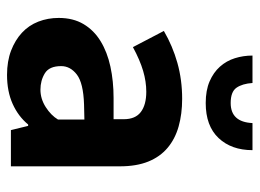

<svg xmlns="http://www.w3.org/2000/svg" viewBox="-116 -611 738 546"><g transform="rotate(90 253.0 -338.0)"><path d="M68 -435Q111 -460 159 -473.5Q207 -487 261 -487Q304 -487 339.5 -477Q375 -467 400.5 -445.5Q426 -424 439.5 -390.5Q453 -357 453 -310V0H350L338 -49H334Q311 -21 275.5 -5Q240 11 193 11Q154 11 124 -0.5Q94 -12 73 -31.5Q52 -51 41.5 -78Q31 -105 31 -136Q31 -177 48.5 -206.5Q66 -236 97 -255Q128 -274 169.5 -283Q211 -292 259 -292H319V-321Q319 -354 298.5 -369.5Q278 -385 241 -385Q212 -385 181.5 -376Q151 -367 114 -347ZM320 -209 277 -208Q216 -206 192 -187.5Q168 -169 168 -143Q168 -109 188.5 -96.5Q209 -84 235 -84Q261 -84 284.5 -99Q308 -114 320 -134ZM216 -687Q218 -658 229.5 -641.5Q241 -625 273 -625Q327 -625 330 -687H407Q407 -627 372.5 -590.5Q338 -554 273 -554Q237 -554 211.5 -565Q186 -576 169.5 -594.5Q153 -613 145.5 -637Q138 -661 138 -687Z"/></g></svg>

Font: Mukta Vaani
Style: Bold
Weight: 700
Designer: Noopur Datye, Girish Dalvi, Yashodeep Gholap, Pallavi Karambelkar
Foundry: Ek Type
Version: Version 2.538;PS 1.000;hotconv 16.6.51;makeotf.lib2.5.65220;